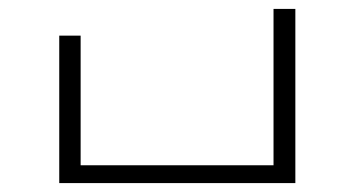

<svg xmlns="http://www.w3.org/2000/svg" viewBox="-20 -411 796 431"><path d="M594 -391V-40H161V-331H113V0H643V-391Z"/></svg>

Font: Sulaf Light
Style: Regular
Weight: 300
Designer: Bandar Raffah (Arabic) and Santiago Orozco (Latin)
Foundry: Caramella and Typemade
Version: Version 1.005;PS 001.005;hotconv 1.0.88;makeotf.lib2.5.64775